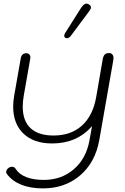

<svg xmlns="http://www.w3.org/2000/svg" viewBox="-20 -794 690 1064"><path d="M18 170Q14 164 14 159Q14 152 18.5 145.5Q23 139 31 134Q41 130 46 130Q60 130 67 142Q86 172 125.5 187.5Q165 203 223 203Q321 203 389.5 143.5Q458 84 476 -17L490 -95Q406 1 269 1Q167 1 110 -53.5Q53 -108 53 -204Q53 -233 59 -266L95 -471Q97 -484 105 -491.5Q113 -499 125 -499Q137 -499 143.5 -491Q150 -483 148 -471L112 -266Q106 -232 106 -203Q106 -124 149.5 -83.5Q193 -43 277 -43Q373 -43 434 -98Q495 -153 513 -256L549 -464Q552 -483 560 -491.5Q568 -500 584 -500Q596 -500 602.5 -492.5Q609 -485 609 -472Q609 -465 608 -461L530 -17Q508 106 424 178Q340 250 218 250Q148 250 97.5 229.5Q47 209 18 170ZM336 -596Q336 -603 341 -611L429 -750Q445 -774 459 -774Q465 -774 472 -770Q484 -763 484 -753Q484 -745 475 -733L373 -596Q362 -582 351 -582Q349 -582 343 -584Q336 -587 336 -596Z"/></svg>

Font: Kodchasan ExtraLight
Style: Italic
Weight: 275
Italic angle: -10°
Version: Version 1.000; ttfautohint (v1.6)